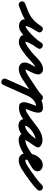

<svg xmlns="http://www.w3.org/2000/svg" viewBox="1060 -1460 675 2923"><g transform="rotate(90 1397.5 1.5)"><path d="M-41 21Q-48 1 -39 -17.5Q-30 -36 -10 -44Q50 -65 97.5 -84.5Q145 -104 185 -129.5Q225 -155 261.5 -193Q298 -231 336 -290Q349 -310 368.5 -312.5Q388 -315 404 -305Q420 -295 427 -276.5Q434 -258 422 -237Q406 -208 384.5 -174Q363 -140 347 -105Q331 -70 331 -37Q331 -34 330.5 -38.5Q330 -43 328 -45Q324 -53 322.5 -52Q321 -51 332 -51Q349 -51 366.5 -63.5Q384 -76 397 -85Q430 -110 465 -144Q500 -178 531.5 -215.5Q563 -253 585 -288Q597 -309 617 -310.5Q637 -312 654 -301Q670 -290 676.5 -271.5Q683 -253 669 -233Q659 -219 649 -205.5Q639 -192 631 -177Q631 -177 631 -177Q631 -177 631 -177Q631 -178 631 -178Q631 -178 631 -178Q620 -157 605.5 -133Q591 -109 580.5 -84Q570 -59 570 -35Q570 -36 569 -39Q567 -44 563 -47Q557 -53 564.5 -51Q572 -49 579 -49Q593 -49 616.5 -62.5Q640 -76 663 -93Q686 -110 698 -118Q715 -130 735.5 -126.5Q756 -123 768 -106Q780 -89 776.5 -68.5Q773 -48 756 -36Q732 -19 702.5 1.5Q673 22 641 37Q609 52 579 52Q537 52 503 32.5Q469 13 469 -35Q469 -86 494 -134Q519 -182 543 -226Q543 -226 543 -226Q543 -226 543 -227Q543 -227 543 -227Q543 -227 543 -227Q553 -244 564.5 -259.5Q576 -275 587 -291Q601 -311 620.5 -312.5Q640 -314 656 -304Q671 -294 677.5 -275.5Q684 -257 671 -236Q647 -195 611.5 -152.5Q576 -110 536 -72Q496 -34 457 -5Q430 16 399.5 33Q369 50 332 50Q293 50 261.5 28.5Q230 7 230 -37Q230 -81 247 -124Q264 -167 288.5 -208.5Q313 -250 334 -287Q346 -308 366 -310.5Q386 -313 403 -303Q419 -293 426.5 -274Q434 -255 420 -234Q377 -168 335.5 -124Q294 -80 248 -50Q202 -20 147.5 3.5Q93 27 24 52Q4 59 -14.5 50Q-33 41 -41 21Z M698 -118Q732 -142 766 -175.5Q800 -209 835 -241Q870 -273 909 -294.5Q948 -316 992 -316Q1010 -316 1025.5 -309Q1041 -302 1053 -288Q1070 -267 1068.5 -239Q1067 -211 1055 -181Q1043 -151 1028.5 -123Q1014 -95 1004 -75Q1001 -68 995 -55Q989 -42 989 -38Q989 -34 987.5 -38Q986 -42 984 -44Q978 -50 978.5 -49Q979 -48 991 -48Q1010 -48 1037.5 -61Q1065 -74 1091 -91Q1117 -108 1132 -118Q1149 -130 1169.5 -126.5Q1190 -123 1202 -106Q1214 -89 1210.5 -68.5Q1207 -48 1190 -36Q1165 -18 1130.5 3Q1096 24 1059.5 38.5Q1023 53 991 53Q948 53 918 31.5Q888 10 888 -38Q888 -71 904 -104Q920 -137 938.5 -169.5Q957 -202 966 -234Q966 -235 966 -236Q966 -237 967 -238Q967 -240 967 -241Q969 -228 980 -220Q982 -218 988.5 -216.5Q995 -215 992 -215Q976 -214 952 -199.5Q928 -185 901 -162.5Q874 -140 847 -115Q820 -90 796 -68.5Q772 -47 756 -36Q739 -24 718.5 -27.5Q698 -31 686 -48Q674 -65 677.5 -85.5Q681 -106 698 -118Z M1120 -48Q1108 -65 1111.5 -86Q1115 -107 1132 -118Q1174 -147 1216.5 -175Q1259 -203 1301 -231Q1323 -246 1344.5 -263Q1366 -280 1385 -299Q1399 -315 1420 -315Q1441 -315 1456 -301Q1471 -287 1471.5 -266Q1472 -245 1457 -230Q1435 -206 1409.5 -186Q1384 -166 1357 -147Q1316 -119 1273.5 -91.5Q1231 -64 1190 -36Q1173 -24 1152 -27.5Q1131 -31 1120 -48ZM1442 -311Q1461 -302 1468.5 -282.5Q1476 -263 1467 -244Q1408 -111 1348.5 22Q1289 155 1229 289Q1221 308 1201 315.5Q1181 323 1162 314Q1143 306 1135.5 286Q1128 266 1137 247Q1196 114 1255.5 -19Q1315 -152 1375 -285Q1383 -304 1403 -311.5Q1423 -319 1442 -311ZM1319 -30Q1299 -37 1290.5 -56.5Q1282 -76 1290 -95Q1310 -146 1342.5 -191Q1375 -236 1420 -267Q1490 -315 1573 -315Q1617 -315 1634 -295Q1651 -275 1651 -244.5Q1651 -214 1642 -182Q1633 -150 1623 -126Q1614 -104 1604.5 -81Q1595 -58 1592 -35Q1592 -34 1592 -32.5Q1592 -31 1591 -30Q1592 -31 1591 -33Q1590 -35 1588 -38Q1583 -46 1574 -50Q1572 -51 1571 -51Q1620 -51 1653 -71.5Q1686 -92 1724 -118Q1741 -130 1761.5 -126.5Q1782 -123 1794 -106Q1806 -89 1802.5 -68.5Q1799 -48 1782 -36Q1748 -12 1716.5 8Q1685 28 1650.5 39Q1616 50 1571 50Q1532 50 1514 34.5Q1496 19 1493 -6Q1490 -31 1496 -60Q1502 -89 1512 -116Q1522 -143 1529 -163Q1534 -175 1538.5 -187.5Q1543 -200 1547 -212Q1548 -216 1550 -225Q1552 -234 1552 -234Q1555 -223 1566 -217Q1569 -215 1570 -215Q1573 -214 1576 -214Q1579 -214 1573 -214Q1521 -214 1477 -184Q1445 -162 1421.5 -128.5Q1398 -95 1384 -59Q1377 -39 1357.5 -30.5Q1338 -22 1319 -30Z M1724 -118Q1764 -146 1803.5 -178.5Q1843 -211 1885.5 -240.5Q1928 -270 1973.5 -288.5Q2019 -307 2071 -307Q2093 -307 2115 -301Q2137 -295 2155 -282Q2175 -268 2176.5 -248.5Q2178 -229 2168 -214Q2158 -198 2139.5 -191.5Q2121 -185 2101 -197Q2092 -202 2086 -204Q2080 -206 2069 -206Q2042 -206 2005 -190.5Q1968 -175 1932.5 -150Q1897 -125 1873.5 -94.5Q1850 -64 1850 -34Q1850 -30 1849.5 -32Q1849 -34 1848 -36Q1841 -46 1839 -44.5Q1837 -43 1848 -43Q1882 -43 1918 -66.5Q1954 -90 1986.5 -125.5Q2019 -161 2044.5 -198Q2070 -235 2085 -262Q2097 -284 2117 -287.5Q2137 -291 2153 -282Q2170 -273 2177.5 -254.5Q2185 -236 2173 -214Q2165 -198 2147.5 -173Q2130 -148 2111 -120Q2092 -92 2079 -68.5Q2066 -45 2066 -32Q2066 -33 2066 -35Q2065 -38 2063 -40Q2062 -43 2059 -45Q2056 -47 2059 -46Q2062 -46 2066 -46Q2094 -46 2125.5 -57.5Q2157 -69 2187 -86Q2217 -103 2239 -118Q2256 -130 2276.5 -126.5Q2297 -123 2309 -106Q2321 -89 2317.5 -68.5Q2314 -48 2297 -36Q2266 -14 2227 7Q2188 28 2146.5 41.5Q2105 55 2066 55Q2028 55 1996.5 33Q1965 11 1965 -32Q1965 -71 1987 -111Q2009 -151 2037.5 -189.5Q2066 -228 2085 -262Q2097 -284 2117 -287.5Q2137 -291 2153 -282Q2170 -273 2177.5 -254.5Q2185 -236 2173 -214Q2151 -173 2116.5 -126Q2082 -79 2039.5 -37Q1997 5 1948 31.5Q1899 58 1848 58Q1805 58 1777 34.5Q1749 11 1749 -34Q1749 -76 1769.5 -115.5Q1790 -155 1824 -189.5Q1858 -224 1900.5 -250.5Q1943 -277 1986.5 -292Q2030 -307 2069 -307Q2114 -307 2151 -285Q2172 -273 2173.5 -253Q2175 -233 2164 -216Q2154 -200 2135 -193Q2116 -186 2097 -200Q2091 -204 2084 -205Q2077 -206 2071 -206Q2031 -206 1993 -188Q1955 -170 1918.5 -142.5Q1882 -115 1847.5 -86Q1813 -57 1782 -36Q1765 -24 1744 -27.5Q1723 -31 1712 -48Q1700 -65 1703.5 -86Q1707 -107 1724 -118Z M2227 -48Q2215 -65 2218.5 -85.5Q2222 -106 2239 -118Q2281 -148 2325 -172.5Q2369 -197 2414 -222Q2417 -224 2425 -229.5Q2433 -235 2439 -239Q2445 -243 2444 -240Q2443 -237 2443 -235Q2443 -233 2443 -232Q2443 -232 2443 -230Q2443 -228 2443 -224Q2445 -216 2451 -212Q2453 -210 2453 -210.5Q2453 -211 2451 -211Q2432 -211 2417 -196.5Q2402 -182 2392.5 -162.5Q2383 -143 2379 -128Q2379 -127 2379 -125Q2378 -123 2378 -123Q2374 -109 2371 -95Q2368 -81 2368 -66Q2368 -55 2368 -51Q2368 -47 2376 -47Q2399 -47 2425.5 -59.5Q2452 -72 2476 -89Q2500 -106 2518 -118Q2535 -130 2555.5 -126.5Q2576 -123 2588 -106Q2600 -89 2596.5 -68.5Q2593 -48 2576 -36Q2548 -16 2515.5 5Q2483 26 2447.5 40Q2412 54 2376 54Q2322 54 2294.5 19Q2267 -16 2267 -66Q2267 -89 2271 -110Q2275 -131 2282 -153Q2282 -153 2281 -151Q2281 -148 2281 -148Q2289 -188 2312.5 -225.5Q2336 -263 2371.5 -287.5Q2407 -312 2451 -312Q2485 -312 2514.5 -290.5Q2544 -269 2544 -232Q2544 -215 2537 -200Q2530 -185 2519 -173Q2502 -156 2474 -138.5Q2446 -121 2413.5 -103Q2381 -85 2350 -68Q2319 -51 2297 -36Q2280 -24 2259.5 -27.5Q2239 -31 2227 -48Z M2518 -117Q2578 -159 2639 -203Q2700 -247 2752 -299Q2767 -314 2787.5 -314.5Q2808 -315 2823 -300Q2838 -285 2838.5 -264.5Q2839 -244 2824 -229Q2769 -173 2704.5 -126.5Q2640 -80 2576 -34Q2559 -22 2538.5 -25.5Q2518 -29 2506 -46Q2494 -63 2497.5 -84Q2501 -105 2518 -117Z"/></g></svg>

Font: FRB American Cursive Guidelines Arrows Ultra
Style: Bold Italic
Weight: 1000
Italic angle: -25°
Version: Version 2.0;Modular Font Editor K font №1